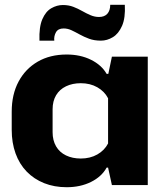

<svg xmlns="http://www.w3.org/2000/svg" viewBox="-20 -774 684 803"><path d="M259 9Q207 9 164.5 -8Q122 -25 91.5 -56.5Q61 -88 45 -132.5Q29 -177 29 -231V-307Q29 -379 57.5 -432.5Q86 -486 137.5 -516Q189 -546 259 -546Q316 -546 360.5 -524Q405 -502 426 -465H433L448 -537H598V0H448L432 -73H426Q405 -35 360.5 -13Q316 9 259 9ZM318 -111Q357 -111 387 -128Q417 -145 432 -174V-363Q417 -392 387 -409Q357 -426 318 -426Q283 -426 256 -413Q229 -400 214.5 -375.5Q200 -351 200 -317V-221Q200 -187 214.5 -162Q229 -137 256 -124Q283 -111 318 -111ZM402 -604Q374 -604 352.5 -612Q331 -620 313 -630Q295 -640 279 -647.5Q263 -655 246 -655Q223 -655 214 -639Q205 -623 207 -604H145Q143 -661 157 -693.5Q171 -726 194.5 -739.5Q218 -753 243 -753Q267 -753 286.5 -745.5Q306 -738 323.5 -728Q341 -718 358.5 -710.5Q376 -703 394 -703Q417 -703 429 -716.5Q441 -730 441 -754H502Q505 -699 490.5 -666Q476 -633 452 -618.5Q428 -604 402 -604Z"/></svg>

Font: Hubot Sans
Style: Bold
Weight: 700
Designer: Deni Anggara
Foundry: GitHub, Inc., Subsidiary of Microsoft Corporation
Version: Version 2.000